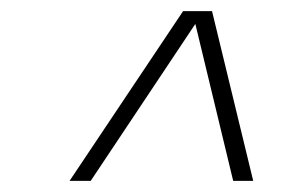

<svg xmlns="http://www.w3.org/2000/svg" viewBox="-20 -769 510 345"><path d="M105 -444 309 -749H361L435 -444H399L331 -726L143 -444Z"/></svg>

Font: Saira Thin Thin
Style: Italic
Weight: 250
Italic angle: -12°
Version: Version 1.101